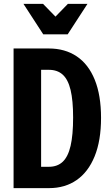

<svg xmlns="http://www.w3.org/2000/svg" viewBox="-20 -970 571 990"><path d="M128 0V-110H232Q276 -110 303.5 -136Q331 -162 344 -218Q357 -274 357 -364Q357 -452 344 -506Q331 -560 303.5 -585Q276 -610 232 -610H140V-720H232Q315 -720 375.5 -679.5Q436 -639 468.5 -559Q501 -479 501 -362Q501 -245 468 -164Q435 -83 375 -41.5Q315 0 233 0ZM50 0V-720H192V0ZM203 -793 101 -950H202L316 -833H216L330 -950H431L329 -793Z"/></svg>

Font: Instrument Sans Condensed
Style: Bold
Weight: 700
Width: 3
Designer: Rodrigo Fuenzalida
Foundry: fragTYPE
Version: Version 1.000;gftools[0.9.28]